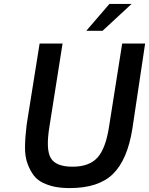

<svg xmlns="http://www.w3.org/2000/svg" viewBox="-20 -954 760 979"><path d="M420 -797 538 -934H651L503 -797ZM116 -319 182 -732H299L232 -308Q213 -192 239 -148Q265 -104 350 -104Q435 -104 477 -150.5Q519 -197 536 -308L603 -732H720L655 -298Q630 -140 556.5 -67.5Q483 5 336 5Q295 5 263 -1Q231 -7 201 -21Q171 -35 152.5 -59Q134 -83 120.5 -119Q107 -155 107.5 -204.5Q108 -254 116 -319Z"/></svg>

Font: Exo
Style: DemiBoldItalic
Weight: 600
Designer: Natanael Gama
Version: Version 1